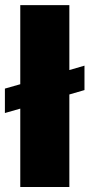

<svg xmlns="http://www.w3.org/2000/svg" viewBox="-43 -748 358 768"><path d="M294.9 -485.4V-387.7L234.4 -370.1V0H38.1V-313.5L-23.4 -295.9V-393.6L38.1 -411.1V-727.5H234.4V-467.8Z"/></svg>

Font: Inter Tight Black
Style: Regular
Weight: 900
Designer: Rasmus Andersson
Foundry: rsms
Version: Version 3.004; ttfautohint (v1.8.4.7-5d5b)